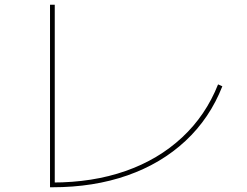

<svg xmlns="http://www.w3.org/2000/svg" viewBox="-20 -775 1040 810"><path d="M191 15V-755H211V5L201 -5Q371 -5 509.5 -53.5Q648 -102 748 -195Q848 -288 900 -419L918 -411Q865 -276 762.5 -180.5Q660 -85 517.5 -35Q375 15 201 15Z"/></svg>

Font: M PLUS 1 Code Thin
Style: Regular
Weight: 250
Designer: Coji Morishita
Foundry: UNDERFOREST DESIGN
Version: Version 1.002